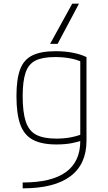

<svg xmlns="http://www.w3.org/2000/svg" viewBox="-20 -810 590 1050"><path d="M375 -790H412L295 -570H254ZM104 188Q262 188 340.5 131Q419 74 419 -39V-494L433 -469Q401 -484 363 -491Q325 -498 281 -498Q213 -498 174.5 -479Q136 -460 120 -413Q104 -366 104 -284Q104 -196 121 -145Q138 -94 178 -73Q218 -52 288 -52Q329 -52 364.5 -58.5Q400 -65 433 -78L442 -47Q413 -35 375 -27.5Q337 -20 288 -20Q208 -20 160 -45.5Q112 -71 91 -129Q70 -187 70 -284Q70 -377 90 -430.5Q110 -484 157 -507Q204 -530 284 -530Q384 -530 453 -498V-41Q453 88 365 154Q277 220 104 220Z"/></svg>

Font: M PLUS Code Latin SemiExpanded ExtraLight
Style: Regular
Weight: 250
Width: 6
Designer: Coji Morishita
Foundry: UNDERFOREST DESIGN
Version: Version 1.002; ttfautohint (v1.8.3)